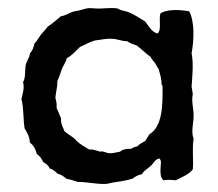

<svg xmlns="http://www.w3.org/2000/svg" viewBox="-20 -449 539 475"><path d="M457 -30C459 -52 455 -83 459 -106C452 -123 459 -144 459 -163C459 -181 453 -199 457 -216L454 -235C456 -262 459 -293 454 -317C460 -350 462 -395 448 -421C426 -425 394 -427 377 -416C372 -402 381 -373 369 -366C354 -371 348 -385 339 -396C325 -404 310 -415 295 -420L279 -424L271 -428C254 -431 236 -427 218 -428C212 -428 207 -429 202 -429C193 -429 181 -424 175 -423L164 -421C152 -418 142 -410 131 -409C120 -400 110 -391 98 -383C93 -376 87 -370 81 -363C75 -355 71 -347 65 -341C63 -331 60 -323 54 -317C53 -306 47 -300 44 -290C41 -276 44 -256 37 -246C41 -232 36 -216 33 -204C39 -183 37 -153 41 -131C47 -121 53 -112 54 -96C63 -90 68 -80 71 -68C79 -63 83 -56 87 -48C94 -44 100 -40 103 -32C112 -30 117 -24 123 -19C132 -17 138 -12 144 -7C154 -5 163 -2 172 1C196 1 219 7 242 6C246 6 252 4 257 3C277 0 291 -2 308 -7C314 -12 321 -16 331 -18C336 -27 345 -31 352 -38C360 -44 363 -55 374 -57C381 -52 377 -41 377 -30C377 -18 377 -9 385 -3C397 -5 402 -4 415 -3C430 -11 447 -17 457 -30ZM372 -279C376 -266 380 -254 380 -238C382 -239 382 -238 382 -237C383 -185 381 -136 350 -117C346 -112 343 -105 339 -100C332 -96 325 -93 320 -87C314 -86 309 -84 305 -81C299 -80 292 -82 289 -79C281 -80 280 -73 273 -73C266 -72 262 -70 254 -70C242 -69 239 -76 227 -74C219 -76 212 -80 201 -79C189 -86 178 -92 169 -101C161 -111 148 -116 139 -125C136 -135 130 -142 131 -156C127 -165 124 -174 120 -182C121 -192 119 -199 117 -207C118 -221 122 -232 122 -248C126 -257 129 -267 133 -278C136 -287 143 -294 145 -305C159 -312 167 -323 178 -333C190 -338 201 -345 215 -349C229 -350 240 -354 256 -353C271 -353 280 -347 295 -347C301 -342 311 -339 319 -336C331 -327 341 -316 353 -308C355 -302 360 -298 363 -294C366 -289 368 -284 372 -279Z"/></svg>

Font: FuturaRener
Style: Regular
Weight: 400
Designer: BSozoo
Foundry: BSozoo
Version: Version 1.0